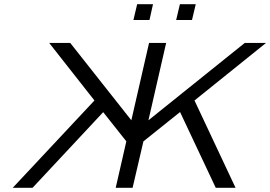

<svg xmlns="http://www.w3.org/2000/svg" viewBox="-20 -901 1296 921"><path d="M620 -805 638 -881H714L697 -805ZM825 -805 843 -881H919L901 -805ZM41 0 433 -419 216 -695H317L610 -324L695 -695H777L692 -324L1154 -695H1256L913 -419L1110 0H1015L844 -363H843L668 -223L616 0H535L586 -223L475 -363L136 0Z"/></svg>

Font: Coval
Style: Light Italic
Weight: 300
Foundry: Context Ltd
Version: Version 001.000